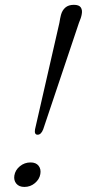

<svg xmlns="http://www.w3.org/2000/svg" viewBox="-20 -750 351 776"><path d="M278.5 -730.5Q299.5 -730.5 306.5 -720Q313.5 -709.5 310.5 -693.5Q308.5 -679.5 299 -657.5L154.5 -227Q146 -205.5 132 -205.5Q118 -205.5 121.5 -227L220 -657.5Q223 -677 226.5 -690Q231.5 -708.5 244.2 -719.5Q257 -730.5 278.5 -730.5ZM78.5 5.5Q57 5.5 46 -7.8Q35 -21 38 -40.5Q41.5 -62.5 60.2 -78Q79 -93.5 103.5 -93.5Q125.5 -93.5 136 -80Q146.5 -66.5 143 -46.5Q139.5 -25.5 121.2 -10Q103 5.5 78.5 5.5Z"/></svg>

Font: Fraunces 72pt Soft Light
Style: Italic
Weight: 300
Italic angle: -16°
Version: Version 1.000;[b76b70a41]